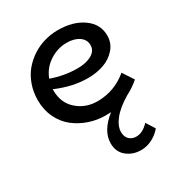

<svg xmlns="http://www.w3.org/2000/svg" viewBox="-175 -600 909 975"><g transform="rotate(-30 279.5 -113.0)"><path d="M382.8 185.1Q421.4 185.1 456.1 147L488.8 198.2Q466.8 224.6 435.5 240.7Q404.3 256.8 370.1 256.8Q321.8 256.8 286.9 228.5Q252 200.2 252 149.9Q252 77.1 333 13.2Q323.2 14.2 301.8 14.2Q252 14.2 205.6 -1.7Q159.2 -17.6 122.3 -46.6Q85.4 -75.7 63.2 -121.8Q41 -168 41 -224.1Q41 -272 55.9 -314Q70.8 -356 96.4 -386.5Q122.1 -417 155.8 -439Q189.5 -460.9 228 -471.9Q266.6 -482.9 306.2 -482.9Q396 -482.9 453.6 -441.7Q511.2 -400.4 511.2 -334Q511.2 -289.6 482.9 -257.1Q454.6 -224.6 411.9 -209.7Q369.1 -194.8 318.8 -194.8Q229.5 -194.8 134.8 -235.8V-227.1Q134.8 -154.8 184.8 -111.3Q234.9 -67.9 305.2 -68.8Q403.8 -70.3 479 -133.8L521 -69.8Q485.4 -39.1 446.8 -20Q385.3 17.1 355.7 54.7Q326.2 92.3 326.2 126Q326.2 154.3 342.3 169.7Q358.4 185.1 382.8 185.1ZM313 -404.8Q259.8 -404.8 212.6 -374Q165.5 -343.3 146 -291Q221.2 -264.2 297.9 -264.2Q347.7 -264.2 380.4 -282.5Q413.1 -300.8 413.1 -334Q413.1 -366.2 385.3 -385.5Q357.4 -404.8 313 -404.8Z"/></g></svg>

Font: BioRhyme
Style: Regular
Weight: 400
Designer: Aoife Mooney
Foundry: Aoife Mooney Type
Version: Version 1.500;PS 001.500;hotconv 1.0.88;makeotf.lib2.5.64775